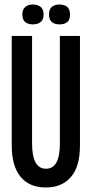

<svg xmlns="http://www.w3.org/2000/svg" viewBox="-20 -819 406 850"><path d="M183 11Q110 11 71 -36.5Q32 -84 32 -174V-660H122V-183Q122 -72 184 -72Q245 -72 245 -183V-660H334V-174Q334 -82 294 -35.5Q254 11 183 11ZM243 -711Q223 -711 210 -721Q197 -731 197 -755Q197 -778 209.5 -788.5Q222 -799 243 -799Q265 -799 277.5 -788.5Q290 -778 290 -755Q290 -731 277.5 -721Q265 -711 243 -711ZM125 -711Q105 -711 92 -721Q79 -731 79 -755Q79 -778 92 -788.5Q105 -799 125 -799Q147 -799 160 -788.5Q173 -778 173 -755Q173 -732 160 -721.5Q147 -711 125 -711Z"/></svg>

Font: Bricolage Grotesque 96pt Condensed
Style: Regular
Weight: 400
Width: 3
Designer: Mathieu Triay
Foundry: Atelier Triay
Version: Version 1.001; ttfautohint (v1.8.4.7-5d5b);gftools[0.9.33.de